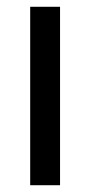

<svg xmlns="http://www.w3.org/2000/svg" viewBox="-20 -546 265 566"><path d="M69 0V-526H157V0Z"/></svg>

Font: Archivo
Style: Regular
Weight: 400
Designer: Hector Gatti
Foundry: Omnibus-Type
Version: Version 2.001